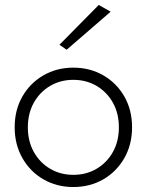

<svg xmlns="http://www.w3.org/2000/svg" viewBox="-20 -742 590 772"><path d="M425 -695 248 -542 219 -562 377 -722ZM39 -230Q39 -300 70 -354Q101 -408 154.5 -439Q208 -470 275 -470Q342 -470 395.5 -439Q449 -408 480 -354Q511 -300 511 -230Q511 -161 480 -106.5Q449 -52 395.5 -21Q342 10 275 10Q208 10 154.5 -21Q101 -52 70 -106.5Q39 -161 39 -230ZM92 -230Q92 -174 116 -131Q140 -88 181.5 -63.5Q223 -39 275 -39Q327 -39 368.5 -63.5Q410 -88 434 -131Q458 -174 458 -230Q458 -286 434 -329Q410 -372 368.5 -396.5Q327 -421 275 -421Q223 -421 181.5 -396.5Q140 -372 116 -329Q92 -286 92 -230Z"/></svg>

Font: Jost* Light
Style: Regular
Weight: 300
Version: Version 3.7